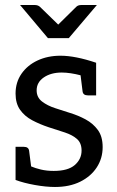

<svg xmlns="http://www.w3.org/2000/svg" viewBox="-20 -737 466 765"><path d="M199 8Q163 8 118.5 0Q74 -8 42 -20V-152H75Q94 -152 96 -136L104 -74Q120 -67 143 -61.5Q166 -56 194 -56Q251 -56 278 -79.5Q305 -103 305 -137Q305 -167 287 -183Q269 -199 239 -209Q209 -219 174 -230Q138 -242 108 -258Q78 -274 60 -299.5Q42 -325 42 -364Q42 -409 65.5 -443Q89 -477 129.5 -496Q170 -515 221 -515Q280 -515 363 -487V-357H330Q311 -357 309 -373L301 -437Q282 -442 262.5 -445Q243 -448 226 -448Q183 -448 154.5 -428.5Q126 -409 126 -377Q126 -349 147.5 -332.5Q169 -316 200 -306Q231 -296 259 -287Q292 -277 321.5 -261Q351 -245 370 -219Q389 -193 389 -151Q389 -106 365.5 -70Q342 -34 299.5 -13Q257 8 199 8ZM366 -717 254 -585H171L60 -717H119Q131 -717 139 -710L212 -639L284 -710Q291 -717 304 -717Z"/></svg>

Font: Aleo
Style: Regular
Weight: 400
Designer: Alessio Laiso
Foundry: Alessio Laiso
Version: Version 2.001; ttfautohint (v1.8.4.7-5d5b);gftools[0.9.29]